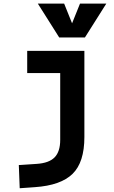

<svg xmlns="http://www.w3.org/2000/svg" viewBox="-20 -796 626 1051"><path d="M87.9 234.4 83 107.4 180.7 101.1Q248.5 96.7 279.1 65.2Q309.6 33.7 309.6 -30.3V-187.5H441.9V-45.9Q441.9 92.3 377.4 155.5Q313 218.8 170.9 228.5ZM128.9 -396V-517.6H317.4V-396ZM309.6 -170.9V-517.6H441.9V-170.9ZM304.2 -590.8 187 -776.4H331.1L379.4 -656.2H369.6L418 -776.4H562L444.8 -590.8Z"/></svg>

Font: Cascadia Mono PL
Style: Regular
Weight: 400
Monospace: yes
Designer: Aaron Bell
Foundry: Saja Typeworks
Version: Version 2102.003